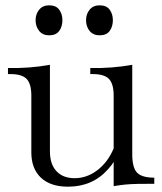

<svg xmlns="http://www.w3.org/2000/svg" viewBox="-20 -692 611 723"><path d="M236 11Q170 11 134 -23Q98 -57 98 -118V-332Q98 -376 80.5 -394.5Q63 -413 20 -413H10V-436Q51 -435 90 -438Q129 -441 168 -448V-122Q168 -74 192.5 -47.5Q217 -21 261 -21Q307 -21 346.5 -51Q386 -81 408 -133L432 -128Q422 -104 411 -86.5Q400 -69 387 -55Q329 11 236 11ZM408 9V-332Q408 -376 390.5 -394.5Q373 -413 330 -413H320V-436Q361 -435 400 -438Q439 -441 478 -448V-111Q478 -61 496 -42Q514 -23 561 -23V0Q523 0 497.5 0.5Q472 1 451.5 3Q431 5 408 9ZM165 -559Q141 -559 127.5 -575.5Q114 -592 114 -616Q114 -639 127.5 -655.5Q141 -672 165 -672Q191 -672 203 -655.5Q215 -639 215 -616Q215 -592 203 -575.5Q191 -559 165 -559ZM355 -559Q331 -559 317.5 -575.5Q304 -592 304 -616Q304 -639 317.5 -655.5Q331 -672 355 -672Q381 -672 393 -655.5Q405 -639 405 -616Q405 -592 393 -575.5Q381 -559 355 -559Z"/></svg>

Font: Baskervville SC
Style: Regular
Weight: 400
Designer: Alexis Faudot, Rémi Forte, Morgane Pierson, Rafael Ribas, Tanguy Vanlaeys, Rosalie Wagner, Thomas Huot-Marchand
Foundry: ANRT
Version: Version 1.100